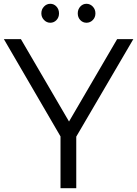

<svg xmlns="http://www.w3.org/2000/svg" viewBox="-38 -982 716 1002"><path d="M177.8 -912.2Q177.8 -933.3 191.7 -947.8Q205.6 -962.2 224.4 -962.2Q243.3 -962.2 256.7 -947.8Q270 -933.3 270 -912.2Q270 -891.1 256.7 -877.2Q243.3 -863.3 224.4 -863.3Q205.6 -863.3 191.7 -877.8Q177.8 -892.2 177.8 -912.2ZM367.8 -912.2Q367.8 -933.3 381.1 -947.8Q394.4 -962.2 413.3 -962.2Q432.2 -962.2 446.1 -947.8Q460 -933.3 460 -912.2Q460 -891.1 446.1 -877.2Q432.2 -863.3 413.3 -863.3Q394.4 -863.3 381.1 -877.2Q367.8 -891.1 367.8 -912.2ZM360 0H277.8V-270L-17.8 -777.8H71.1L322.2 -347.8L573.3 -777.8H657.8L360 -268.9Z"/></svg>

Font: Paperlogy 4 Regular
Style: Regular
Weight: 400
Designer: redesigned by Lee Juim, glyphs from Gmarket Sans & Montserrat
Foundry: PT&
Version: Version 1.001